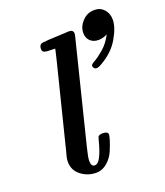

<svg xmlns="http://www.w3.org/2000/svg" viewBox="-139 -845 819 951"><g transform="rotate(-20 270.0 -369.5)"><path d="M89.8 -87.9Q89.8 -106 98.1 -132.8L209 -576.2Q211.9 -585.9 216.1 -606Q220.2 -626 223.1 -636.2Q214.4 -637.2 201.2 -637.2Q188 -637.2 181.4 -637.7Q174.8 -638.2 168.5 -640.1Q162.1 -642.1 158.9 -646.5Q155.8 -650.9 155.8 -659.2Q155.8 -676.3 167 -683.1Q170.9 -686 208 -688.5Q245.1 -690.9 279.8 -691.9L314.9 -693.8Q338.9 -693.8 338.9 -673.8Q338.9 -668.9 336.9 -661.1L203.1 -123Q190.9 -75.2 190.9 -56.2Q190.9 -26.4 209 -25.9Q228 -25.9 241.9 -54.4Q255.9 -83 264.9 -116.9Q273.9 -150.9 275.9 -153.8Q281.7 -161.6 298.8 -162.1Q327.6 -162.1 328.1 -146Q328.1 -139.2 321.5 -117.2Q314.9 -95.2 302 -64.7Q289.1 -34.2 262.9 -11.5Q236.8 11.2 205.1 11.2Q160.2 11.2 125 -15.9Q89.8 -43 89.8 -87.9ZM365.2 -493.2Q365.2 -501 384 -511Q402.8 -521 433.8 -547.1Q464.8 -573.2 486.8 -615.2Q462.9 -603 439.9 -603Q413.1 -603 396.5 -618.9Q379.9 -634.8 379.9 -661.1Q379.9 -694.3 406 -722.2Q432.1 -750 470.2 -750Q501 -750 520.5 -728.5Q540 -707 540 -673.8Q540 -633.8 507.1 -577.4Q474.1 -521 409.2 -484.9Q393.1 -475.1 382.8 -475.1Q375 -475.1 370.1 -481.2Q365.2 -487.3 365.2 -493.2Z"/></g></svg>

Font: CMU Serif
Style: BoldItalic
Weight: 700
Italic angle: -14.04°
Version: Version 0.7.0